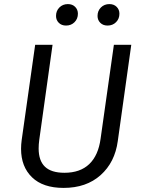

<svg xmlns="http://www.w3.org/2000/svg" viewBox="-20 -907 694 939"><path d="M556 -217Q542 -113 472 -50.5Q402 12 291 12Q190 12 136.5 -40Q83 -92 83 -179Q83 -200 86 -222L152 -688H237L172 -223Q169 -201 169 -181Q169 -121 200 -91.5Q231 -62 295 -62Q372 -62 416.5 -104.5Q461 -147 472 -229L537 -688H622ZM254 -829Q254 -854 270.5 -870.5Q287 -887 312 -887Q334 -887 347.5 -873.5Q361 -860 361 -840Q361 -815 344.5 -798.5Q328 -782 303 -782Q281 -782 267.5 -795.5Q254 -809 254 -829ZM457 -829Q457 -854 473.5 -870.5Q490 -887 515 -887Q537 -887 550.5 -873.5Q564 -860 564 -840Q564 -815 547.5 -798.5Q531 -782 506 -782Q484 -782 470.5 -795.5Q457 -809 457 -829Z"/></svg>

Font: Fira Sans Book
Style: Italic
Weight: 350
Italic angle: -8°
Designer: bBox Type GmbH & Carrois Corporate GbR & Edenspiekermann AG
Foundry: bBox Type GmbH & Carrois Corporate GbR & Edenspiekermann AG
Version: Version 4.301